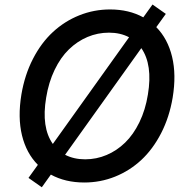

<svg xmlns="http://www.w3.org/2000/svg" viewBox="-20 -777 809 829"><path d="M160.5 31.6 103 -8.9 143.5 -65.3Q93.8 -115.1 74.9 -192.6Q56.1 -270.2 72.4 -369Q86.6 -453.5 122.3 -522.9Q158 -592.3 208.5 -638.8Q258.9 -685.4 322.3 -710.8Q385.7 -736.2 455.3 -736.2Q536.9 -736.2 598.7 -702.1L638.5 -757.5L696 -717L654.8 -659.8Q704.2 -609.7 723 -532Q741.8 -454.2 725.5 -355.5Q711.3 -271 675.6 -201.7Q639.9 -132.5 589.7 -85.9Q539.4 -39.4 476.4 -14.2Q413.4 11 344.1 11Q261.7 11 199.6 -23.1ZM208.1 -155.5 537.3 -616.1Q499.6 -636 450.6 -636Q402 -636 357.8 -617.4Q313.6 -598.7 277.5 -563.7Q241.5 -528.8 215.7 -475.1Q190 -421.5 179.3 -355.5Q157.7 -226.9 208.1 -155.5ZM618.6 -369Q639.9 -497.5 590.2 -569.2L261 -108.7Q299 -89.1 347.7 -89.1Q396.3 -89.1 440.3 -107.8Q484.4 -126.4 520.2 -161.2Q556.1 -196 582 -249.3Q608 -302.6 618.6 -369Z"/></svg>

Font: Karasuma Gothic
Style: Medium Italic
Weight: 500
Italic angle: 9.39998°
Designer: Rasmus Andersson / Ryoko Nishizuka
Foundry: Genbu
Version: Version 1.00